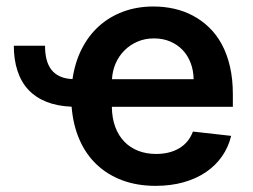

<svg xmlns="http://www.w3.org/2000/svg" viewBox="-20 -573 796 603"><path d="M121.4 -429.3Q121.4 -405.5 126.2 -386.5Q131 -367.5 141.3 -354.2Q151.6 -340.9 168 -333.3Q184.3 -325.6 207.7 -324.6Q215.2 -376.4 236.3 -418.5Q257.5 -460.6 290.3 -490.4Q323.2 -520.2 366.7 -536.4Q410.2 -552.6 462 -552.6Q495.7 -552.6 527.2 -545.5Q558.6 -538.4 586.3 -523.6Q614 -508.9 637.1 -486.5Q660.2 -464.1 676.7 -433.6Q693.2 -403.1 702.2 -364Q711.3 -324.9 711.3 -277V-237.6H331.3Q331.7 -202.4 341.8 -174.9Q351.9 -147.4 370.2 -128.4Q388.5 -109.4 413.9 -99.4Q439.3 -89.5 470.5 -89.5Q512.4 -89.5 542.6 -107.2Q572.8 -125 585.9 -159.8L706 -146.3Q697.4 -110.8 677.2 -81.9Q657 -52.9 626.6 -32.3Q596.2 -11.7 556.3 -0.5Q516.3 10.7 468.8 10.7Q410.9 10.7 364.2 -6.7Q317.5 -24.1 283.6 -56.3Q249.6 -88.4 229.6 -134.4Q209.5 -180.4 204.9 -237.9Q159.8 -239.7 125.9 -253.2Q92 -266.7 69.2 -291Q46.5 -315.3 35 -350.3Q23.4 -385.3 23.4 -429.3ZM588.1 -324.2Q587.7 -351.9 578.7 -375.5Q569.6 -399.1 553.3 -416.2Q536.9 -433.2 514.2 -442.8Q491.5 -452.4 463.8 -452.4Q435 -452.4 411.4 -442.1Q387.8 -431.8 370.6 -414.4Q353.3 -397 343.2 -373.8Q333.1 -350.5 331.7 -324.2Z"/></svg>

Font: Interop SemBd
Style: Regular
Weight: 600
Designer: Rasmus Andersson, Google, Jang Haemin
Foundry: jhaemin
Version: Version 1.008